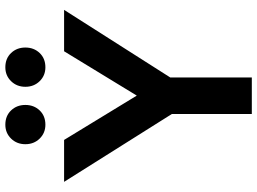

<svg xmlns="http://www.w3.org/2000/svg" viewBox="-142 -821 963 719"><g transform="rotate(-90 339.5 -461.5)"><path d="M290 -271 18 -703H175L386 -357H296L507 -703H662L387 -271ZM272 0V-344H409V0ZM232 -773Q201 -773 180 -794.5Q159 -816 159 -848Q159 -880 180 -901.5Q201 -923 232 -923Q265 -923 285.5 -901.5Q306 -880 306 -848Q306 -816 285.5 -794.5Q265 -773 232 -773ZM447 -773Q416 -773 395 -794.5Q374 -816 374 -848Q374 -880 395 -901.5Q416 -923 447 -923Q480 -923 500.5 -901.5Q521 -880 521 -848Q521 -816 500.5 -794.5Q480 -773 447 -773Z"/></g></svg>

Font: Outfit Thin SemiBold
Style: Regular
Weight: 600
Version: Version 1.100;gftools[0.9.27]